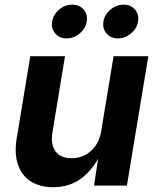

<svg xmlns="http://www.w3.org/2000/svg" viewBox="-20 -783 663 810"><path d="M204.4 6.8Q148.2 6.8 109.9 -17.7Q71.7 -42.3 55.8 -88.5Q40 -134.6 50.4 -198.7L107.8 -545.9H254.2L201.2 -224.2Q193 -173.6 214.3 -144.5Q235.5 -115.5 282 -115.5Q312.9 -115.5 339 -128.9Q365 -142.3 383 -167.9Q401 -193.5 406.9 -229.8L459.1 -545.9H605.7L515.4 0H376.9L397.3 -136.3H405.8Q373 -67.5 322.9 -30.3Q272.9 6.8 204.4 6.8ZM477.4 -621Q447.2 -621 429.4 -641.9Q411.5 -662.8 416.4 -692.3Q421.2 -721.8 446.1 -742.6Q471 -763.4 501.2 -763.4Q531.5 -763.4 549.4 -742.6Q567.2 -721.8 562.4 -692.3Q557.6 -662.8 532.6 -641.9Q507.6 -621 477.4 -621ZM261.1 -621Q230.8 -621 213 -641.9Q195.1 -662.8 200 -692.3Q204.8 -721.8 229.7 -742.6Q254.6 -763.4 284.9 -763.4Q315.1 -763.4 333 -742.6Q350.8 -721.8 346 -692.3Q341.2 -662.8 316.2 -641.9Q291.3 -621 261.1 -621Z"/></svg>

Font: Inter Variable
Style: Italic
Weight: 400
Italic angle: -9.39999°
Designer: Rasmus Andersson
Foundry: rsms
Version: Version 4.001;git-9221beed3